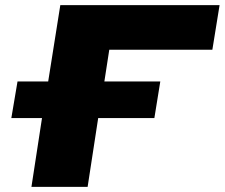

<svg xmlns="http://www.w3.org/2000/svg" viewBox="-20 -725 872 745"><path d="M102 0 143 -267H24L48 -409H167L214 -705H832L804 -532H404L385 -409H602L579 -267H361L320 0Z"/></svg>

Font: Nunito Sans 7pt Expanded Black
Style: Italic
Weight: 900
Width: 7
Italic angle: -9°
Designer: Vernon Adams
Foundry: Vernon Adams
Version: Version 3.101;gftools[0.9.27]